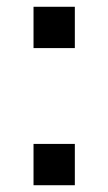

<svg xmlns="http://www.w3.org/2000/svg" viewBox="-20 -547 320 567"><path d="M79 -405V-527H201V-405ZM79 0V-122H201V0Z"/></svg>

Font: Archivo Expanded
Style: Regular
Weight: 400
Width: 7
Designer: Hector Gatti
Foundry: Omnibus-Type
Version: Version 2.001